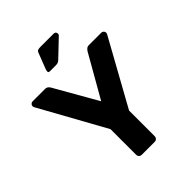

<svg xmlns="http://www.w3.org/2000/svg" viewBox="-248 -1035 1169 1169"><g transform="rotate(-45 336.0 -450.5)"><path d="M281 0Q270 0 263 -7Q256 -14 256 -25V-245L22 -668Q21 -670 20 -673Q19 -676 19 -679Q19 -688 25.5 -694Q32 -700 40 -700H146Q160 -700 168 -693Q176 -686 179 -680L336 -405L493 -680Q497 -686 504.5 -693Q512 -700 526 -700H632Q640 -700 646.5 -694Q653 -688 653 -679Q653 -676 652 -673Q651 -670 650 -668L416 -245V-25Q416 -14 409 -7Q402 0 391 0ZM246 -755Q232 -755 232 -763.5Q232 -772 235 -781L274 -882Q279 -896 288 -898.5Q297 -901 311 -901H422Q436 -901 440 -889Q444 -877 435 -869L328 -767Q320 -760 313 -757.5Q306 -755 294 -755Z"/></g></svg>

Font: Fz Rubik SemBd
Style: Regular
Weight: 600
Designer: Hubert and Fischer
Foundry: Hubert and Fischer
Version: Vit hóa bi FontZin.com